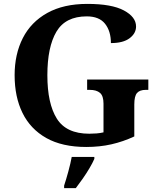

<svg xmlns="http://www.w3.org/2000/svg" viewBox="-20 -744 809 985"><path d="M423 10Q299 10 217.5 -36Q136 -82 95.5 -164.5Q55 -247 55 -358Q55 -466 97 -548.5Q139 -631 222.5 -677.5Q306 -724 428 -724Q553 -724 615.5 -690.5Q678 -657 678 -608Q678 -573 645 -548Q612 -523 549 -523Q549 -584 519 -622Q489 -660 425 -660Q316 -660 269.5 -581.5Q223 -503 223 -358Q223 -213 271.5 -135.5Q320 -58 438 -58Q457 -58 475.5 -59.5Q494 -61 511 -65V-212Q511 -252 493 -267.5Q475 -283 440 -283H427V-336H741V-283H728Q697 -283 683 -267Q669 -251 669 -208V-44Q611 -17 551 -3.5Q491 10 423 10ZM309 208Q319 178 330.5 136Q342 94 348 61H464V71Q455 92 439 119Q423 146 404.5 172.5Q386 199 369 221H309Z"/></svg>

Font: Noto Serif Thai
Style: Bold
Weight: 700
Designer: Monotype Design Team
Foundry: Monotype Imaging Inc.
Version: Version 2.002; ttfautohint (v1.8.4.7-5d5b)